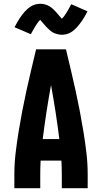

<svg xmlns="http://www.w3.org/2000/svg" viewBox="-20 -996 540 1016"><path d="M56 0V-74Q56 -130 62.5 -185.5Q69 -241 78 -296.5Q87 -352 97.5 -407Q108 -462 120 -516.5Q132 -571 145 -626Q158 -681 171 -735H329Q342 -681 355 -626Q368 -571 380 -516.5Q392 -462 402.5 -407Q413 -352 422 -296.5Q431 -241 437.5 -185.5Q444 -130 444 -74V0H307V-74Q307 -92 306.5 -110Q306 -128 305 -146H195Q194 -128 193.5 -110Q193 -92 193 -74V0ZM206 -260H294Q285 -332 274 -403.5Q263 -475 250 -546Q237 -475 226 -403.5Q215 -332 206 -260ZM307 -812Q301 -812 295 -813Q289 -814 283 -815.5Q277 -817 271.5 -819Q266 -821 260.5 -824Q255 -827 250.5 -830.5Q246 -834 241 -838.5Q236 -843 231.5 -847.5Q227 -852 223 -856Q219 -860 215.5 -864.5Q212 -869 207.5 -874Q203 -879 199 -883.5Q195 -888 193 -891Q186 -885 181 -878Q176 -871 170 -862Q164 -853 157.5 -841Q151 -829 143 -815L57 -852Q64 -865 70.5 -877Q77 -889 84 -899Q91 -909 97.5 -918Q104 -927 110.5 -934Q117 -941 126.5 -949.5Q136 -958 146.5 -964Q157 -970 169 -973Q181 -976 193 -976Q205 -976 217 -973Q229 -970 239.5 -964Q250 -958 259.5 -949.5Q269 -941 276.5 -932.5Q284 -924 292 -914.5Q300 -905 307 -897Q314 -903 319 -910Q324 -917 330 -926Q336 -935 342.5 -947Q349 -959 357 -974L443 -936Q436 -923 429.5 -911Q423 -899 416 -889Q409 -879 402.5 -870.5Q396 -862 389.5 -854.5Q383 -847 373.5 -838.5Q364 -830 353.5 -824Q343 -818 331 -815Q319 -812 307 -812Z"/></svg>

Font: Iosevka Curly Heavy
Style: Regular
Weight: 900
Monospace: yes
Designer: Belleve Invis
Foundry: Belleve Invis
Version: Version 22.1.2; ttfautohint (v1.8.4)